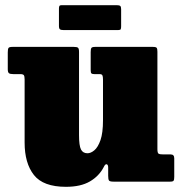

<svg xmlns="http://www.w3.org/2000/svg" viewBox="-20 -701 706 741"><path d="M75 -151V-394.5Q75 -406.5 72 -410.8Q69 -415 57.5 -415H31Q19 -415 14.5 -418.5Q10 -422 10 -434V-498.5Q10 -511.5 12.8 -515.8Q15.5 -520 28 -520H265Q277 -520 281 -516.8Q285 -513.5 285 -500.5V-179.5Q285 -139 292.5 -124.2Q300 -109.5 317.5 -109.5Q330.5 -109.5 344.2 -121Q358 -132.5 367.8 -160.2Q377.5 -188 377.5 -237V-394Q377.5 -405.5 375.2 -410.2Q373 -415 364 -415H344Q336 -415 333 -417.5Q330 -420 330 -431V-500Q330 -512 332.8 -516Q335.5 -520 347 -520H570.5Q582 -520 584.8 -516.2Q587.5 -512.5 587.5 -501V-125Q587.5 -110.5 592.2 -107.8Q597 -105 611.5 -105H639Q652.5 -105 652.5 -90V-18.5Q652.5 -7.5 650 -3.8Q647.5 0 637 0H418Q404 0 400.8 -4.2Q397.5 -8.5 397.5 -22.5V-54Q397.5 -65.5 391.8 -67Q386 -68.5 380.5 -56.5Q362.5 -21.5 327 -0.8Q291.5 20 234.5 20Q147 20 111 -25.5Q75 -71 75 -151ZM207.5 -601V-667.5Q207.5 -674.5 209.2 -677.8Q211 -681 217.5 -681H430.5Q440 -681 443.8 -678.2Q447.5 -675.5 447.5 -665.5V-600Q447.5 -592 446 -588.5Q444.5 -585 436.5 -585H225Q215.5 -585 211.5 -587.8Q207.5 -590.5 207.5 -601Z"/></svg>

Font: Besley* Narrow Fatface
Style: Regular
Weight: 900
Width: 4
Designer: Owen Earl
Foundry: indestructible type*
Version: Version 3.000; ttfautohint (v1.8.3)